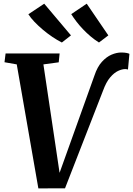

<svg xmlns="http://www.w3.org/2000/svg" viewBox="-20 -1040 738 1066"><path d="M193 6 73 -682.5 5 -694.5 11 -743H311L306 -694L221 -682.5L287.5 -237L319.5 -21.5L290.5 -24L356.5 -208L504.5 -621Q520.5 -669 545.8 -696.8Q571 -724.5 599.2 -736.5Q627.5 -748.5 653 -748.5Q671 -748.5 683 -746Q695 -743.5 698.5 -741L690.5 -654Q686.5 -655 683.2 -655.8Q680 -656.5 675.5 -656.5Q657.5 -656.5 635.5 -646.2Q613.5 -636 591.5 -610.2Q569.5 -584.5 552 -536.5L341 5.5ZM581.5 -843.5 529.5 -804Q505.5 -819 483 -838Q460.5 -857 440.8 -877.8Q421 -898.5 404.5 -920Q388 -941.5 375.5 -961.5L461.5 -1019.5ZM374 -843.5 323.5 -804Q298.5 -816.5 271 -835Q243.5 -853.5 217.8 -875.2Q192 -897 171 -919Q150 -941 137.5 -961L225.5 -1019.5Z"/></svg>

Font: Merriweather 20pt
Style: Bold Italic
Weight: 700
Italic angle: -7.8°
Version: Version 2.101